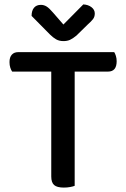

<svg xmlns="http://www.w3.org/2000/svg" viewBox="-20 -843 572 869"><path d="M318 -519V-2Q311 1 297.5 3.5Q284 6 269 6Q238 6 225 -5.5Q212 -17 212 -44V-519H35Q30 -526 26.5 -537Q23 -548 23 -562Q23 -584 33.5 -595.5Q44 -607 62 -607H497Q501 -601 504.5 -590Q508 -579 508 -566Q508 -519 469 -519ZM357 -823Q379 -822 394 -810.5Q409 -799 409 -782Q409 -767 401 -756.5Q393 -746 377 -732L326 -682Q309 -668 296.5 -662.5Q284 -657 267 -657Q248 -657 234 -665Q220 -673 206 -687L123 -771Q123 -795 134 -808Q145 -821 165 -821Q179 -821 191 -813.5Q203 -806 220 -786L267 -732Z"/></svg>

Font: Baloo Tammudu 2 Medium
Style: Regular
Weight: 500
Designer: Maithili Shingre, Omkar Shende and Ek Type
Foundry: Ek Type
Version: Version 1.640;hotconv 1.0.111;makeotfexe 2.5.65597; ttfautoh